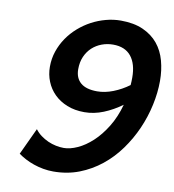

<svg xmlns="http://www.w3.org/2000/svg" viewBox="-82 -790 793 874"><g transform="rotate(10 314.5 -353.0)"><path d="M355.5 -381.8Q391.1 -381.8 429.2 -396.7Q467.3 -411.6 501 -436.5Q502.4 -453.1 502.4 -471.2Q502.4 -534.2 474.4 -569.1Q446.3 -604 391.1 -604Q363.8 -604 338.9 -594.7Q314 -585.4 294.9 -567.9Q275.9 -550.3 264.6 -524.7Q253.4 -499 253.4 -466.3Q253.4 -425.8 278.8 -403.8Q304.2 -381.8 355.5 -381.8ZM115.7 -164.6Q127.4 -148.9 143.3 -137.2Q159.2 -125.5 177.2 -117.4Q195.3 -109.4 214.1 -105.5Q232.9 -101.6 250.5 -101.6Q279.3 -101.6 313.7 -117.2Q348.1 -132.8 381.1 -163.3Q414.1 -193.8 441.9 -239Q469.7 -284.2 485.8 -342.8Q445.8 -313.5 402.3 -295.9Q358.9 -278.3 314.5 -278.3Q269.5 -278.3 234.4 -292.5Q199.2 -306.6 174.8 -330.8Q150.4 -355 137.5 -387Q124.5 -418.9 124.5 -455.1Q124.5 -492.7 136 -526.6Q147.5 -560.5 167.5 -589.8Q187.5 -619.1 214.6 -642.8Q241.7 -666.5 272.9 -683.1Q304.2 -699.7 338.4 -708.7Q372.6 -717.8 406.7 -717.8Q467.3 -717.8 509.8 -698.7Q552.2 -679.7 578.9 -647.2Q605.5 -614.7 617.4 -571Q629.4 -527.3 629.4 -478Q629.4 -423.3 616.9 -366Q604.5 -308.6 580.6 -254.2Q556.6 -199.7 521.7 -151.4Q486.8 -103 441.4 -66.7Q396 -30.3 341.1 -9Q286.1 12.2 222.2 12.2Q198.7 12.2 175.5 8.1Q152.3 3.9 131.1 -3.4Q109.9 -10.7 91.3 -20.5Q72.8 -30.3 58.1 -41Z"/></g></svg>

Font: Andika New Basic
Style: Bold Italic
Weight: 700
Italic angle: -14°
Designer: Victor Gaultney, Annie Olsen, Pablo Ugerman
Foundry: SIL International
Version: Version 5.500